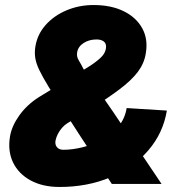

<svg xmlns="http://www.w3.org/2000/svg" viewBox="-20 -732 689 764"><path d="M217 12Q150 12 102 -14Q54 -40 32 -85.5Q10 -131 20 -190Q27 -231 57 -273Q87 -315 134 -345L324 -461Q356 -480 379 -501Q402 -522 402 -547Q402 -561 391.5 -568Q381 -575 364 -575Q335 -575 313 -561Q291 -547 287 -524Q284 -507 293.5 -491.5Q303 -476 313 -456L428 -290L623 0H425L301 -188L175 -384Q150 -425 136.5 -453Q123 -481 120 -503.5Q117 -526 121 -548Q129 -596 162 -633Q195 -670 245 -691Q295 -712 352 -712Q422 -712 472 -687.5Q522 -663 546 -619.5Q570 -576 560 -519Q554 -480 528.5 -446Q503 -412 453.5 -375Q404 -338 326 -289L247 -241Q236 -234 226.5 -223Q217 -212 210.5 -199.5Q204 -187 201 -173Q198 -157 206.5 -146.5Q215 -136 232 -136Q268 -136 308.5 -146Q349 -156 386.5 -176.5Q424 -197 450.5 -228Q477 -259 484 -302L644 -292Q629 -202 570 -133.5Q511 -65 419.5 -26.5Q328 12 217 12Z"/></svg>

Font: Figtree Black
Style: Italic
Weight: 900
Italic angle: -9.5°
Foundry: Erik Kennedy
Version: Version 2.001;gftools[0.9.30]